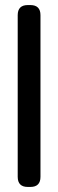

<svg xmlns="http://www.w3.org/2000/svg" viewBox="-20 -730 230 759"><path d="M90 9H100Q140 9 140 -31V-670Q140 -710 100 -710H90Q50 -710 50 -670V-31Q50 9 90 9Z"/></svg>

Font: WDXL Lubrifont JP N
Style: Regular
Weight: 400
Designer: [WDXL Lubrifont] Copyright 2020-2022 (c) NightFurySL2001, Skr-ZERO; [ZCOOL QingKe HuangYou] Copyright 2018-2022 (c) The 
Version: Version 2.001;hotconv 1.1.1;makeotfexe 2.6.0